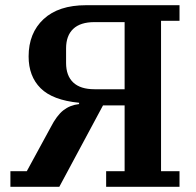

<svg xmlns="http://www.w3.org/2000/svg" viewBox="-20 -718 755 738"><path d="M20 -60H83L175 -229Q198 -274 223.5 -294Q249 -314 284 -318V-323Q182 -333 136 -379Q90 -425 90 -501Q90 -591 147.5 -644.5Q205 -698 311 -698H670V-638H599V-60H670V0H388V-60H459V-313H376L208 0H20ZM459 -633H343Q289 -633 261.5 -607Q234 -581 234 -532V-476Q234 -427 261.5 -401Q289 -375 343 -375H459Z"/></svg>

Font: IBM Plex Serif SmBld
Style: Regular
Weight: 600
Designer: Mike Abbink, Paul van der Laan, Pieter van Rosmalen
Foundry: Bold Monday
Version: Version 3.001